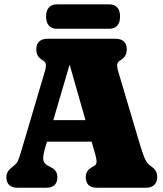

<svg xmlns="http://www.w3.org/2000/svg" viewBox="-20 -882 768 902"><path d="M162 -317.5H452.5V-216.5H162ZM249.5 -49Q249.5 -26 236.8 -13Q224 0 196 0H63.5Q36 0 23 -13Q10 -26 10 -49Q10 -64 16.5 -75Q23 -86 37 -97L47.5 -105.5Q57.5 -113.5 63 -123.8Q68.5 -134 78 -166L189.5 -542.5Q197.5 -569 195.2 -580.5Q193 -592 179 -600Q164.5 -608.5 157.5 -620.5Q150.5 -632.5 150.5 -651Q150.5 -674.5 164.2 -687.2Q178 -700 204 -700H522Q548.5 -700 562 -687.2Q575.5 -674.5 575.5 -651Q575.5 -632.5 568.5 -620.5Q561.5 -608.5 547 -600Q533 -592 530.8 -580.5Q528.5 -569 536.5 -542.5L638.5 -199.5Q653 -151.5 662.8 -132Q672.5 -112.5 688 -102Q704.5 -91 711.5 -79Q718.5 -67 718.5 -49Q718.5 -27.5 705.2 -13.8Q692 0 665 0H436.5Q408.5 0 395.8 -13Q383 -26 383 -49Q383 -66.5 390.8 -77.8Q398.5 -89 413.5 -97.5L425.5 -104.5Q432 -108.5 433.5 -120Q435 -131.5 425.5 -164L297.5 -612L316.5 -610.5L192 -187Q184 -160 183 -144.2Q182 -128.5 187.5 -119.5Q193 -110.5 204 -104.5L219 -96.5Q236 -87.5 242.8 -76.2Q249.5 -65 249.5 -49ZM196.5 -804Q196.5 -832.5 209.8 -847Q223 -861.5 245.5 -861.5H495Q517.5 -861.5 530.8 -847Q544 -832.5 544 -804.5Q544 -776 530.8 -761.5Q517.5 -747 495 -747H245.5Q223 -747 209.8 -761.8Q196.5 -776.5 196.5 -804Z"/></svg>

Font: Fraunces 144pt S100 Black
Style: Regular
Weight: 900
Version: Version 1.000